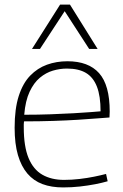

<svg xmlns="http://www.w3.org/2000/svg" viewBox="-20 -810 537 840"><path d="M256 10Q205 10 166 -4.5Q127 -19 100 -50.5Q73 -82 58.5 -131.5Q44 -181 44 -251Q44 -334 62 -390Q80 -446 112 -479Q144 -512 185.5 -527Q227 -542 275 -542Q367 -542 413.5 -490Q460 -438 460 -322Q460 -317 459.5 -309.5Q459 -302 459 -296Q441 -295 405.5 -292Q370 -289 321.5 -286Q273 -283 213 -281Q153 -279 85 -279Q84 -272 84 -266Q84 -260 84 -253Q84 -169 105 -118.5Q126 -68 165.5 -45.5Q205 -23 260 -23Q294 -23 328 -27Q362 -31 391.5 -37Q421 -43 444 -49L451 -17Q427 -10 396 -4Q365 2 329.5 6Q294 10 256 10ZM86 -308Q146 -308 201 -310Q256 -312 301 -314.5Q346 -317 377 -319.5Q408 -322 420 -323Q420 -390 404 -431Q388 -472 356 -491Q324 -510 273 -510Q242 -510 211.5 -501Q181 -492 154.5 -470Q128 -448 109.5 -408.5Q91 -369 86 -308ZM120 -596 243 -790H286L407 -596H370L263 -761L155 -596Z"/></svg>

Font: Georama ExtraLight
Style: Regular
Weight: 250
Version: Version 1.001